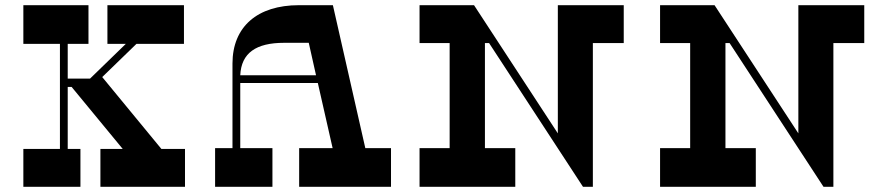

<svg xmlns="http://www.w3.org/2000/svg" viewBox="-20 -720 3421 740"><path d="M602 -146 374 -423 506 -551H689V-700H394V-551H465L327 -417H241V-551H321V-700H70V-551H211V-146H70V0H290V-146H241V-385H256L453 -146H367V0H693V-146Z M1388 -149 1263 -700H1132C972 -700 876 -617 876 -475V-149H809V0H1030V-149H906V-400H1205L1262 -149H1133V0H1487V-149ZM906 -430C910 -516 967 -555 1075 -555H1170L1198 -430Z M2384 -700H2130V-206L1807 -700H1597V-554H1713V-149H1597V0H1966V-149H1849V-554H1865L2227 0H2265V-554H2384Z M3311 -700H3057V-206L2734 -700H2524V-554H2640V-149H2524V0H2893V-149H2776V-554H2792L3154 0H3192V-554H3311Z"/></svg>

Font: Space Cowgirl Bold
Style: Regular
Weight: 700
Designer: Valery Marier
Foundry: Valery Marier
Version: Version 1.000;hotconv 1.0.109;makeotfexe 2.5.65596